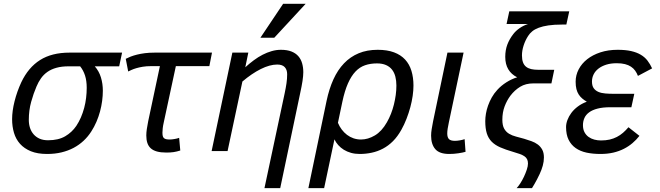

<svg xmlns="http://www.w3.org/2000/svg" viewBox="-20 -786 3432 999"><path d="M615.2 -512.2 600.1 -440.9H473.1Q495.1 -416 505.1 -383.3Q515.1 -350.6 515.1 -314Q515.1 -288.6 511.5 -261Q507.8 -233.4 500.5 -206.1Q493.2 -178.7 481.7 -152.1Q470.2 -125.5 455.1 -102.1Q438 -75.2 415 -53.7Q392.1 -32.2 363.3 -16.8Q334.5 -1.5 300 6.8Q265.6 15.1 225.1 15.1Q175.3 15.1 140.6 1Q106 -13.2 84.2 -37.6Q62.5 -62 52.7 -95Q43 -127.9 43 -166Q43 -208.5 55.7 -259Q68.4 -309.6 90.8 -357.9Q127.4 -435.1 188.5 -473.6Q249.5 -512.2 341.8 -512.2ZM336.9 -440.9Q300.8 -440.9 273.7 -433.3Q246.6 -425.8 226.8 -411.9Q207 -397.9 193.4 -378.7Q179.7 -359.4 169.9 -335.9Q154.3 -299.8 142.1 -255.9Q129.9 -211.9 129.9 -162.1Q129.9 -139.6 136.2 -120.4Q142.6 -101.1 155.3 -86.7Q168 -72.3 186.5 -64.2Q205.1 -56.2 230 -56.2Q283.7 -56.2 319.1 -76.9Q354.5 -97.7 377 -130.9Q390.6 -151.4 400.9 -175Q411.1 -198.7 418 -224.4Q424.8 -250 428 -276.6Q431.2 -303.2 431.2 -329.1Q431.2 -365.7 422.4 -393.1Q413.6 -420.4 397 -440.9Z M1069.3 -441.9H895L832 -148.9Q828.1 -131.8 826.7 -118.9Q825.2 -106 825.2 -96.2Q825.2 -85.9 826.7 -79.1Q828.1 -72.3 832.5 -67.9Q836.9 -63.5 844.5 -61.8Q852.1 -60.1 864.3 -60.1Q868.7 -60.1 875 -60.8Q881.3 -61.5 888.2 -62.7Q895 -64 901.4 -65.4Q907.7 -66.9 912.1 -68.8L918 -2.9Q899.9 2.9 883.3 5.4Q866.7 7.8 846.2 7.8Q816.4 7.8 796.4 2.2Q776.4 -3.4 764.2 -14.6Q752 -25.9 746.6 -42.5Q741.2 -59.1 741.2 -81.1Q741.2 -96.2 743.9 -114.5Q746.6 -132.8 751 -154.8L812 -441.9H766.1Q741.7 -441.9 722.7 -438.7Q703.6 -435.5 689 -431.2Q674.3 -426.8 664.1 -422.1Q653.8 -417.5 647 -414.1L634.3 -480Q645.5 -485.8 659.9 -491.5Q674.3 -497.1 692.6 -501.7Q710.9 -506.3 733.9 -509.3Q756.8 -512.2 785.2 -512.2H1083Z M1356 192.9 1461.4 -301.8Q1467.3 -329.6 1470.7 -353Q1474.1 -376.5 1474.1 -399.9Q1474.1 -422.9 1461.7 -436.5Q1449.2 -450.2 1422.4 -450.2Q1383.8 -450.2 1336.9 -426.8Q1290 -403.3 1241.2 -361.8L1164.1 0H1081.1L1189 -512.2H1272L1256.3 -436Q1277.8 -455.6 1300.5 -472.4Q1323.2 -489.3 1346.4 -501.2Q1369.6 -513.2 1393.6 -520Q1417.5 -526.9 1441.4 -526.9Q1474.1 -526.9 1496.3 -518.1Q1518.6 -509.3 1532.2 -493.7Q1545.9 -478 1552 -456.5Q1558.1 -435.1 1558.1 -410.2Q1558.1 -392.1 1554 -364.7Q1549.8 -337.4 1542 -301.8L1438 192.9ZM1407.2 -589.8H1335L1453.1 -766.1H1570.3Z M1584.5 192.9 1679.2 -261.2Q1692.4 -323.7 1714.8 -373Q1737.3 -422.4 1770 -456.5Q1802.7 -490.7 1846.2 -508.8Q1889.6 -526.9 1945.3 -526.9Q1994.6 -526.9 2030 -513.7Q2065.4 -500.5 2087.9 -476.1Q2110.4 -451.7 2120.8 -417.2Q2131.3 -382.8 2131.3 -340.8Q2131.3 -315.9 2127.2 -287.1Q2123 -258.3 2115 -228.3Q2106.9 -198.2 2095.2 -168Q2083.5 -137.7 2068.4 -110.8Q2048.8 -75.7 2024.7 -51.5Q2000.5 -27.3 1972.7 -12.7Q1944.8 2 1914.3 8.5Q1883.8 15.1 1851.6 15.1Q1827.1 15.1 1806.4 9.3Q1785.6 3.4 1769 -6.8Q1752.4 -17.1 1740 -31Q1727.5 -44.9 1720.2 -61L1666.5 192.9ZM1738.3 -147Q1746.1 -127.9 1758.1 -112.1Q1770 -96.2 1785.4 -84.5Q1800.8 -72.8 1819.3 -66.4Q1837.9 -60.1 1858.4 -60.1Q1894.5 -60.1 1930.4 -81.3Q1966.3 -102.5 1993.2 -149.9Q2004.9 -170.4 2014.2 -193.8Q2023.4 -217.3 2029.5 -241.9Q2035.6 -266.6 2039.1 -291.7Q2042.5 -316.9 2042.5 -340.8Q2042.5 -366.2 2037.1 -387.2Q2031.7 -408.2 2019.8 -423.6Q2007.8 -439 1988.5 -447.5Q1969.2 -456.1 1941.4 -456.1Q1907.2 -456.1 1879.4 -446.5Q1851.6 -437 1829.6 -413.8Q1807.6 -390.6 1790.5 -352.1Q1773.4 -313.5 1761.2 -255.9Z M2402.3 3.9Q2396 5.9 2386.2 7.8Q2376.5 9.8 2365 11.5Q2353.5 13.2 2341.3 14.2Q2329.1 15.1 2317.4 15.1Q2266.6 15.1 2244.9 -10Q2223.1 -35.2 2223.1 -80.1Q2223.1 -95.7 2226.1 -114.3Q2229 -132.8 2233.4 -154.8L2308.1 -512.2H2392.1L2315.4 -148.9Q2311.5 -130.9 2309.3 -116.7Q2307.1 -102.5 2307.1 -91.8Q2307.1 -70.8 2316.2 -62Q2325.2 -53.2 2347.2 -53.2Q2358.4 -53.2 2372.6 -55.7Q2386.7 -58.1 2397.5 -62Z M2615.7 -661.1 2629.9 -727.1H2941.9L2926.8 -658.2H2903.8Q2862.8 -658.2 2833.3 -653.8Q2803.7 -649.4 2783 -641.6Q2762.2 -633.8 2749.3 -623Q2736.3 -612.3 2728 -599.1Q2712.9 -575.7 2704.3 -548.8Q2695.8 -522 2695.8 -498Q2695.8 -476.1 2701.2 -461.7Q2706.5 -447.3 2717.3 -438.7Q2728 -430.2 2743.7 -426.5Q2759.3 -422.9 2779.8 -422.9H2863.8L2849.1 -352.1H2754.9Q2715.3 -352.1 2686.5 -334.5Q2657.7 -316.9 2635.7 -288.1Q2617.2 -263.2 2605.5 -232.2Q2593.8 -201.2 2593.8 -163.1Q2593.8 -133.3 2603.3 -116.5Q2612.8 -99.6 2628.7 -90.1Q2644.5 -80.6 2664.8 -75.4Q2685.1 -70.3 2707 -64Q2726.6 -58.1 2745.1 -51.5Q2763.7 -44.9 2778.1 -34.2Q2792.5 -23.4 2801.3 -7.3Q2810.1 8.8 2810.1 33.2Q2810.1 54.2 2804.2 75.7Q2798.3 97.2 2788.1 119.1Q2781.2 133.8 2774.2 147.2Q2767.1 160.6 2761.2 170.9Q2754.4 183.1 2748 192.9H2668Q2676.8 184.1 2687 168.2Q2697.3 152.3 2706.1 133.8Q2714.8 115.2 2720.9 96.9Q2727.1 78.6 2727.1 64.9Q2727.1 51.3 2722.4 42.2Q2717.8 33.2 2708 26.6Q2698.2 20 2683.6 14.9Q2668.9 9.8 2648.9 3.9Q2610.4 -7.3 2583 -19.3Q2555.7 -31.2 2538.3 -48.8Q2521 -66.4 2512.9 -92Q2504.9 -117.7 2504.9 -155.8Q2504.9 -173.3 2508.3 -194.1Q2511.7 -214.8 2519.3 -236.3Q2526.9 -257.8 2538.8 -279.1Q2550.8 -300.3 2567.9 -318.8Q2587.4 -340.3 2614.7 -357.7Q2642.1 -375 2670.9 -383.8Q2640.6 -398.9 2624.8 -425.3Q2608.9 -451.7 2608.9 -490.2Q2608.9 -524.9 2619.6 -553.7Q2630.4 -582.5 2650.9 -608.9Q2663.6 -625.5 2683.1 -639.2Q2702.6 -652.8 2727.1 -661.1Z M3307.1 -79.1Q3291 -58.6 3271 -41.5Q3251 -24.4 3226.1 -11.7Q3201.2 1 3170.9 8.1Q3140.6 15.1 3104 15.1Q3064.5 15.1 3031.7 8.1Q2999 1 2975.3 -15.6Q2951.7 -32.2 2938.5 -58.8Q2925.3 -85.4 2925.3 -125Q2925.3 -142.6 2932.4 -161.6Q2939.5 -180.7 2952.9 -198.7Q2966.3 -216.8 2986.6 -231.9Q3006.8 -247.1 3033.2 -256.8Q3020.5 -264.2 3009.8 -273.2Q2999 -282.2 2991.2 -294.2Q2983.4 -306.2 2979.2 -322.5Q2975.1 -338.9 2975.1 -360.8Q2975.1 -395 2991 -425.3Q3006.8 -455.6 3035.4 -478Q3064 -500.5 3104.2 -513.7Q3144.5 -526.9 3193.8 -526.9Q3234.4 -526.9 3263.7 -520.3Q3293 -513.7 3314 -501.2Q3335 -488.8 3348.9 -470.7Q3362.8 -452.6 3373 -430.2L3299.3 -391.1Q3293.5 -406.2 3284.7 -418.5Q3275.9 -430.7 3262.9 -439.2Q3250 -447.8 3231.9 -452.4Q3213.9 -457 3189 -457Q3158.2 -457 3134.3 -449.5Q3110.4 -441.9 3093.8 -429Q3077.1 -416 3068.6 -398.7Q3060.1 -381.3 3060.1 -361.8Q3060.1 -339.8 3069.1 -327.1Q3078.1 -314.5 3093.5 -307.9Q3108.9 -301.3 3129.9 -299.6Q3150.9 -297.9 3174.3 -297.9H3280.3L3265.1 -228H3155.3Q3116.2 -228 3089.1 -220.9Q3062 -213.9 3045.2 -201.4Q3028.3 -189 3020.8 -171.9Q3013.2 -154.8 3013.2 -134.8Q3013.2 -113.3 3021.2 -98.1Q3029.3 -83 3042.5 -73.5Q3055.7 -64 3072.5 -59.6Q3089.4 -55.2 3106.9 -55.2Q3131.8 -55.2 3152.1 -59.8Q3172.4 -64.5 3189.7 -73.5Q3207 -82.5 3221.7 -95.2Q3236.3 -107.9 3250 -124Z"/></svg>

Font: Clear Sans
Style: Italic
Weight: 400
Italic angle: -12°
Foundry: Intel Corporation
Version: Version 1.00